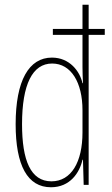

<svg xmlns="http://www.w3.org/2000/svg" viewBox="-20 -780 474 810"><path d="M195 10C276 10 316 -52 328 -106H330L333 0H354V-633H422V-658H354V-760H328V-658H203V-633H328V-497C328 -475 329 -454 330 -429H328C317 -479 274 -537 199 -537C102 -537 46 -440 46 -256C46 -82 96 10 195 10ZM197 -15C109 -15 73 -104 73 -256C73 -424 117 -512 200 -512C280 -512 328 -432 328 -315V-221C328 -97 281 -15 197 -15Z"/></svg>

Font: Noto Sans Gurmukhi UI ExtraCondensed Thin
Style: Regular
Weight: 100
Width: 2
Designer: Jelle Bosma - Monotype Design Team
Foundry: Monotype Imaging Inc.
Version: Version 2.004